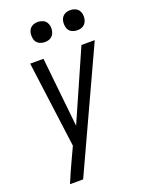

<svg xmlns="http://www.w3.org/2000/svg" viewBox="-173 -815 845 1112"><g transform="rotate(-20 250.0 -258.5)"><path d="M59 215Q73 182 87 149.5Q101 117 117 84L151 11L81 -520H163L208 -91L397 -520H479L140 215ZM404 -608Q390 -608 376 -613.5Q362 -619 354 -630Q346 -641 344 -655.5Q342 -670 344 -685Q346 -695 351 -704.5Q356 -714 365 -720.5Q374 -727 384 -729.5Q394 -732 405 -732Q419 -732 433 -726.5Q447 -721 455 -710Q463 -699 465.5 -684.5Q468 -670 465 -655Q463 -645 458 -635.5Q453 -626 444 -619.5Q435 -613 425 -610.5Q415 -608 404 -608ZM204 -608Q190 -608 176 -613.5Q162 -619 154 -630Q146 -641 144 -655.5Q142 -670 144 -685Q146 -695 151 -704.5Q156 -714 165 -720.5Q174 -727 184 -729.5Q194 -732 205 -732Q219 -732 233 -726.5Q247 -721 255 -710Q263 -699 265.5 -684.5Q268 -670 265 -655Q263 -645 258 -635.5Q253 -626 244 -619.5Q235 -613 225 -610.5Q215 -608 204 -608Z"/></g></svg>

Font: Iosevka Oblique
Style: Regular
Weight: 400
Italic angle: -9°
Monospace: yes
Designer: Belleve Invis
Foundry: Belleve Invis
Version: Version 32.5.0; ttfautohint (v1.8.4)